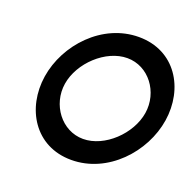

<svg xmlns="http://www.w3.org/2000/svg" viewBox="-109 -705 850 832"><g transform="rotate(20 315.5 -289.5)"><path d="M70 -290C46 -136 133 11 301 11C469 11 603 -136 627 -290C651 -444 564 -590 396 -590C228 -590 94 -444 70 -290ZM163 -290C179 -391 281 -487 380 -487C479 -487 550 -391 534 -290C518 -189 417 -92 318 -92C219 -92 147 -189 163 -290Z"/></g></svg>

Font: Charger Pro
Style: ExBdSuExtObl
Weight: 400
Designer: Jasper
Foundry: Cannot Into Space Fonts
Version: Version 1.09